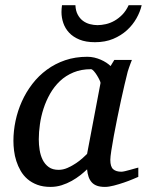

<svg xmlns="http://www.w3.org/2000/svg" viewBox="-20 -715 571 747"><path d="M371.1 -392.1Q371.6 -394.5 367.4 -403.3Q363.3 -412.1 357.4 -421.6Q351.6 -431.2 345 -438.5Q338.4 -445.8 334 -445.8Q295.9 -445.8 265.9 -433.3Q235.8 -420.9 213.4 -399.7Q190.9 -378.4 175 -350.6Q159.2 -322.8 149.4 -292.5Q139.6 -262.2 135.3 -231.4Q130.9 -200.7 130.9 -172.9Q130.9 -151.9 134.3 -130.9Q137.7 -109.9 146.2 -92.8Q154.8 -75.7 169.7 -64.9Q184.6 -54.2 208 -54.2Q225.6 -54.2 243.2 -62Q260.7 -69.8 275.9 -80.1Q291 -90.3 302.2 -100.6Q313.5 -110.8 318.8 -116.2ZM518.1 -26.9Q512.2 -24.4 496.6 -17.8Q481 -11.2 461.7 -4.6Q442.4 2 422.6 7.1Q402.8 12.2 388.2 12.2Q370.1 12.2 357.7 7.8Q345.2 3.4 337.2 -5.4Q329.1 -14.2 324.7 -26.9Q320.3 -39.6 318.8 -56.2Q307.6 -45.4 292.5 -33.4Q277.3 -21.5 259 -11.2Q240.7 -1 220 5.6Q199.2 12.2 176.8 12.2Q147.5 12.2 125.2 3.9Q103 -4.4 86.9 -18.3Q70.8 -32.2 60.3 -50.5Q49.8 -68.8 43.5 -88.6Q37.1 -108.4 34.7 -128.7Q32.2 -148.9 32.2 -167Q32.2 -205.6 40.5 -244.9Q48.8 -284.2 65.2 -320.6Q81.5 -356.9 106 -388.7Q130.4 -420.4 162.4 -443.8Q194.3 -467.3 233.6 -480.7Q272.9 -494.1 319.8 -494.1Q333.5 -494.1 346.9 -491Q360.4 -487.8 372.1 -482.7Q383.8 -477.5 393.6 -471.2Q403.3 -464.8 410.2 -458L424.8 -481.9H493.2Q490.7 -476.1 487.8 -468Q484.9 -460 481.9 -451.7Q479 -443.4 476.8 -436Q474.6 -428.7 474.1 -424.8Q470.7 -411.6 464.4 -385Q458 -358.4 450.9 -325.2Q443.8 -292 436.3 -255.6Q428.7 -219.2 422.9 -186.8Q417 -154.3 413.1 -129.2Q409.2 -104 409.2 -92.8Q409.2 -66.4 420.4 -56.6Q431.6 -46.9 452.1 -46.9Q457 -46.9 466.6 -49.1Q476.1 -51.3 486.3 -54.2Q496.6 -57.1 505.4 -59.6Q514.2 -62 518.1 -63ZM531.2 -694.8Q525.4 -669.4 511 -643.8Q496.6 -618.2 473.9 -597.4Q451.2 -576.7 420.2 -563.7Q389.2 -550.8 349.6 -550.8Q314 -550.8 289.1 -561Q264.2 -571.3 248.8 -587.9Q233.4 -604.5 226.3 -625.5Q219.2 -646.5 219.2 -668Q219.2 -673.8 219.7 -680.7Q220.2 -687.5 221.2 -694.8H273.4Q274.4 -672.9 282.5 -658Q290.5 -643.1 302.7 -634Q314.9 -625 329.8 -621.1Q344.7 -617.2 359.4 -617.2Q374.5 -617.2 391.8 -621.1Q409.2 -625 425.5 -634.3Q441.9 -643.6 456.3 -658.4Q470.7 -673.3 480.5 -694.8Z"/></svg>

Font: Charis SIL Eur
Style: Italic
Weight: 400
Italic angle: -11°
Foundry: SIL International
Version: Version 5.000